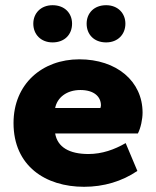

<svg xmlns="http://www.w3.org/2000/svg" viewBox="-20 -708 600 738"><path d="M303 10C379 10 449 -11 508 -51L463 -158C420 -133 372 -116 320 -116C247 -116 201 -142 192 -195H510C521 -216 528 -250 528 -275C528 -396 428 -480 285 -480C142 -480 32 -385 32 -235C32 -70 155 10 303 10ZM289 -362C342 -362 368 -336 368 -303C368 -300 367 -297 366 -293H192C200 -333 236 -362 289 -362ZM182 -545C229 -545 257 -576 257 -617C257 -657 229 -688 182 -688C137 -688 108 -657 108 -617C108 -576 137 -545 182 -545ZM388 -545C433 -545 462 -576 462 -617C462 -657 433 -688 388 -688C341 -688 313 -657 313 -617C313 -576 341 -545 388 -545Z"/></svg>

Font: Gantari ExtraBold
Style: Regular
Weight: 800
Designer: Anugrah Pasau
Foundry: Lafontype
Version: Version 1.000